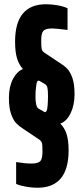

<svg xmlns="http://www.w3.org/2000/svg" viewBox="-20 -716 393 904"><path d="M56 150V47Q98 54 127 54Q159 54 169.5 43Q180 32 180 -2Q180 -35 177 -44Q174 -53 163 -60L93 -107Q71 -121 57 -135Q43 -149 32.5 -178.5Q22 -208 22 -256Q22 -307 40.5 -343Q59 -379 88 -391Q69 -412 60 -442Q51 -472 51 -520Q51 -696 197 -696Q222 -696 251 -691Q280 -686 298 -677V-575Q244 -582 226 -582Q195 -582 184.5 -571Q174 -560 174 -526Q174 -494 176.5 -484.5Q179 -475 189 -468L258 -422Q281 -408 295.5 -393.5Q310 -379 320.5 -350Q331 -321 331 -272Q331 -221 312.5 -183Q294 -145 264 -134Q284 -114 293.5 -84.5Q303 -55 303 -8Q303 168 156 168Q131 168 102.5 163Q74 158 56 150ZM161 -205 187 -190Q193 -185 198 -192Q203 -199 204 -217Q206 -241 206 -262Q206 -290 203.5 -302Q201 -314 192 -320L166 -335Q153 -343 150 -308Q147 -290 147 -262Q147 -214 161 -205Z"/></svg>

Font: Saira Ultra Condensed ExtraBold
Style: Regular
Weight: 800
Width: 1
Designer: Hector Gatti with collaboration of the Omnibus-Type team
Foundry: Omnibus-Type
Version: Version 1.001; ttfautohint (v1.8)